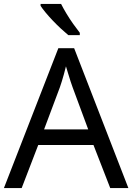

<svg xmlns="http://www.w3.org/2000/svg" viewBox="-20 -964 679 984"><path d="M545 0 459 -221H176L91 0H0L279 -717H360L638 0ZM352 -517Q349 -525 342 -546Q335 -567 328.5 -589.5Q322 -612 318 -624Q313 -604 307.5 -583.5Q302 -563 296.5 -546Q291 -529 287 -517L206 -301H432ZM293 -944Q304 -922 320.5 -894.5Q337 -867 355.5 -841Q374 -815 389 -796V-784H330Q313 -798 292 -817.5Q271 -837 250.5 -858.5Q230 -880 213.5 -900Q197 -920 188 -934V-944Z"/></svg>

Font: Noto Sans Kannada
Style: Regular
Weight: 400
Designer: Jelle Bosma - Monotype Design Team
Foundry: Monotype Imaging Inc.
Version: Version 2.003